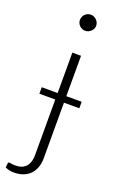

<svg xmlns="http://www.w3.org/2000/svg" viewBox="-185 -759 612 987"><g transform="rotate(20 121.0 -265.0)"><path d="M129.5 -625.5Q120.5 -625.5 112.5 -629Q104.5 -632.5 98.5 -638.5Q92.5 -644.5 89 -652.2Q85.5 -660 85.5 -669Q85.5 -678 89 -686.2Q92.5 -694.5 98.5 -700.5Q104.5 -706.5 112.5 -710Q120.5 -713.5 129.5 -713.5Q138.5 -713.5 146.5 -710Q154.5 -706.5 160.8 -700.5Q167 -694.5 170.8 -686.2Q174.5 -678 174.5 -669Q174.5 -660 170.8 -652.2Q167 -644.5 160.8 -638.5Q154.5 -632.5 146.5 -629Q138.5 -625.5 129.5 -625.5ZM238 -241H154V63.5Q154 89.5 146.5 111.5Q139 133.5 124.2 149.8Q109.5 166 87.2 175.2Q65 184.5 35 184.5Q20.5 184.5 9 182Q-2.5 179.5 -13.5 174L-11 150Q-9.5 145.5 -7 144.8Q-4.5 144 -0.2 144.8Q4 145.5 10.5 146.8Q17 148 27 148Q67.5 148 87 126Q106.5 104 106.5 63.5V-241H19.5V-276.5H106.5V-497.5H154V-276.5H238Z"/></g></svg>

Font: Lato 2
Style: Regular
Weight: 300
Designer: Lukasz Dziedzic with Adam Twardoch and Botio Nikoltchev
Foundry: tyPoland Lukasz Dziedzic
Version: Version 2.015; 2015-08-06; http://www.latofonts.com/